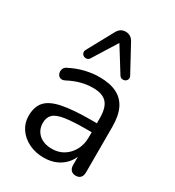

<svg xmlns="http://www.w3.org/2000/svg" viewBox="-185 -874 901 990"><g transform="rotate(30 265.0 -379.0)"><path d="M228.7 8.9Q178.8 8.9 139.2 -10.8Q99.5 -30.5 76.8 -64.1Q54.1 -97.8 54.1 -139.7Q54.1 -193.7 81.3 -224.7Q108.5 -255.6 172.3 -268.8Q236.1 -282 345.8 -282H391.1V-228.6H347.4Q265.8 -228.6 219.5 -221.3Q173.2 -214 154.5 -195.7Q135.8 -177.5 135.8 -144.6Q135.8 -103.7 164.4 -77.6Q193 -51.6 242.5 -51.6Q282.3 -51.6 312.6 -70.8Q342.9 -90 360.5 -123.1Q378.2 -156.2 378.2 -198.7V-313.1Q378.2 -374.8 353 -402.6Q327.8 -430.4 270.5 -430.4Q235.7 -430.4 200.6 -421.3Q165.5 -412.2 126.9 -392Q113.2 -385.1 103 -387.6Q92.7 -390 86.8 -398.2Q81 -406.5 80.2 -417Q79.4 -427.5 84.4 -437.5Q89.5 -447.5 102.2 -452.9Q145.5 -475 188.8 -485.2Q232.1 -495.3 271.3 -495.3Q334.3 -495.3 375.3 -474.9Q416.2 -454.5 436.3 -412.9Q456.4 -371.3 456.4 -306.1V-34.8Q456.4 -14.9 446.7 -4Q437 6.9 418.5 6.9Q400.1 6.9 389.9 -4Q379.7 -14.9 379.7 -34.8V-113H389.3Q380.7 -75.4 358.3 -48Q336 -20.7 303.1 -5.9Q270.2 8.9 228.7 8.9ZM403.5 -581.6Q409.9 -569.9 406.4 -560.6Q403 -551.3 394.5 -546.9Q385.9 -542.5 376.4 -544.3Q366.9 -546 360.5 -555.8L271.6 -698.7L182.6 -555.8Q176.3 -546 166.8 -544.3Q157.2 -542.5 148.7 -546.9Q140.1 -551.3 136.7 -560.6Q133.3 -569.9 139.7 -581.6L222.8 -733.8Q231.6 -750.4 243.8 -758Q256 -765.5 271.6 -765.5Q287.2 -765.5 299.6 -758Q312 -750.4 320.8 -733.8Z"/></g></svg>

Font: Nunito ExtraLight
Style: Regular
Weight: 200
Designer: Vernon Adams
Foundry: Vernon Adams
Version: Version 3.602